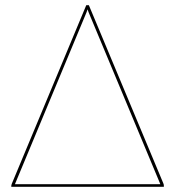

<svg xmlns="http://www.w3.org/2000/svg" viewBox="-20 -720 675 740"><path d="M325.5 -663Q323 -668.5 321.2 -673.5Q319.5 -678.5 317.5 -684Q315.5 -678.5 313.8 -673.5Q312 -668.5 309.5 -663L37.5 -10H598ZM609 -14.5Q610 -12 610.8 -9.8Q611.5 -7.5 611.5 -5V0H23.5V-3Q23.5 -7 26 -13L312.5 -700H322.5Z"/></svg>

Font: Lato 2
Style: Regular
Weight: 100
Designer: Lukasz Dziedzic with Adam Twardoch and Botio Nikoltchev
Foundry: tyPoland Lukasz Dziedzic
Version: Version 2.015; 2015-08-06; http://www.latofonts.com/